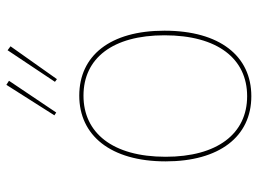

<svg xmlns="http://www.w3.org/2000/svg" viewBox="-123 -673 806 600"><g transform="rotate(-90 280.0 -373.0)"><path d="M314.9 -756.1 219.6 -606 228.4 -600.3 327.6 -747.9ZM423 -752.3 324.3 -604.3 332.7 -598.1 435.3 -743.1ZM281 -528.3C157.4 -528.3 75.7 -431 75.7 -258.4C75.7 -91 152.8 9.4 279.4 9.4C404.6 9.4 484.1 -89 484.1 -262C484.1 -432 406 -528.3 281 -528.3ZM281 -515.1C398.1 -515.1 469.7 -423.7 469.7 -262C469.7 -95.6 396.3 -3.7 279.4 -3.7C161.6 -3.7 90.1 -97.6 90.1 -258.4C90.1 -425.3 165.7 -515.1 281 -515.1Z"/></g></svg>

Font: Fira Sans Hair
Style: Regular
Weight: 100
Designer: bBox Type GmbH & Carrois Corporate GbR & Edenspiekermann AG
Foundry: bBox Type GmbH & Carrois Corporate GbR & Edenspiekermann AG
Version: Version 4.300;PS 004.300;hotconv 1.0.88;makeotf.lib2.5.64775